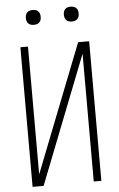

<svg xmlns="http://www.w3.org/2000/svg" viewBox="-61 -966 622 1007"><g transform="rotate(-5 250.0 -462.0)"><path d="M69 0V-735H109V-62L373 -735H431V0H391V-673L127 0ZM350 -846Q342 -846 334.5 -848Q327 -850 321 -856Q315 -862 313 -869.5Q311 -877 311 -885Q311 -893 313 -900.5Q315 -908 321 -914Q327 -920 334.5 -922Q342 -924 350 -924Q358 -924 365.5 -922Q373 -920 379 -914Q385 -908 387 -900.5Q389 -893 389 -885Q389 -877 387 -869.5Q385 -862 379 -856Q373 -850 365.5 -848Q358 -846 350 -846ZM150 -846Q142 -846 134.5 -848Q127 -850 121 -856Q115 -862 113 -869.5Q111 -877 111 -885Q111 -893 113 -900.5Q115 -908 121 -914Q127 -920 134.5 -922Q142 -924 150 -924Q158 -924 165.5 -922Q173 -920 179 -914Q185 -908 187 -900.5Q189 -893 189 -885Q189 -877 187 -869.5Q185 -862 179 -856Q173 -850 165.5 -848Q158 -846 150 -846Z"/></g></svg>

Font: Iosevka Extralight
Style: Regular
Weight: 200
Monospace: yes
Designer: Belleve Invis
Foundry: Belleve Invis
Version: Version 32.0.1; ttfautohint (v1.8.4)